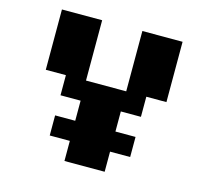

<svg xmlns="http://www.w3.org/2000/svg" viewBox="-121 -1139 1241 1153"><g transform="rotate(15 500.0 -562.5)"><path d="M875 -1000V-625H750V-500H625V-375H750V-250H625V-125H375V-250H250V-375H375V-500H250V-625H125V-1000H375V-625H625V-1000Z"/></g></svg>

Font: Press Start 2P
Style: Regular
Weight: 400
Designer: CodeMan38
Foundry: CodeMan38
Version: Version 3.000